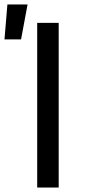

<svg xmlns="http://www.w3.org/2000/svg" viewBox="-64 -837 384 857"><path d="M102 0V-735H198V0ZM-44 -661 -31 -817H59L30 -661Z"/></svg>

Font: Iosevka Aile Medium
Style: Regular
Weight: 500
Designer: Belleve Invis
Foundry: Belleve Invis
Version: Version 27.3.5; ttfautohint (v1.8.4)